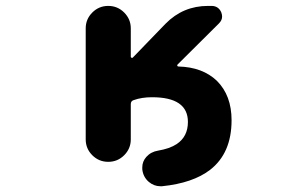

<svg xmlns="http://www.w3.org/2000/svg" viewBox="-20 -568 1040 653"><path d="M463.9 7.8Q463.9 4.9 463.9 1Q463.9 -18.6 477.5 -34.2Q493.2 -51.8 517.6 -55.7Q557.6 -62.5 581.1 -78.1Q619.1 -103.5 619.1 -153.3Q619.1 -237.3 497.1 -237.3Q461.9 -237.3 434.6 -227.5Q424.8 -224.6 424.8 -213.9V-93.8Q424.8 -62.5 402.3 -40Q379.9 -17.6 348.1 -17.6Q316.4 -17.6 293.9 -40Q271.5 -62.5 271.5 -93.8V-471.7Q271.5 -502.9 293.9 -525.4Q316.4 -547.9 348.1 -547.9Q379.9 -547.9 402.3 -525.4Q424.8 -502.9 424.8 -471.7V-375Q424.8 -373 427.2 -371.6Q429.7 -370.1 431.6 -372.1L543 -487.3Q602.5 -547.9 687.5 -547.9H699.2Q722.7 -547.9 732.4 -526.4Q735.4 -518.6 735.4 -511.7Q735.4 -499 724.6 -488.3L584 -348.6Q582 -346.7 583 -344.2Q584 -341.8 586.9 -341.8Q668.9 -339.8 717.8 -293Q767.6 -243.2 767.6 -159.2Q767.6 -46.9 694.3 9.8Q635.7 54.7 531.2 65.4Q528.3 65.4 525.4 65.4Q503.9 65.4 486.3 50.8Q466.8 34.2 463.9 7.8Z"/></svg>

Font: Rounded-X Mgen+ 1mn bold
Style: Bold
Weight: 700
Designer: [Source Han Sans]
Ryoko NISHIZUKA  (kana & ideographs); Paul D. Hunt (Latin, Greek & Cyrillic); Wenlong ZHANG  (bopomofo
Version: Version 1.059.20150602